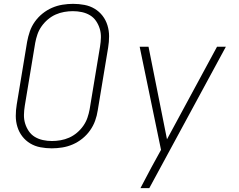

<svg xmlns="http://www.w3.org/2000/svg" viewBox="-20 -763 1240 998"><path d="M249 8Q219 8 190 2.5Q161 -3 137 -17.5Q113 -32 96 -54Q79 -76 70.5 -103.5Q62 -131 62 -160.5Q62 -190 67 -220L121 -546Q126 -573 135 -599.5Q144 -626 161 -650Q178 -674 201 -692.5Q224 -711 250.5 -722.5Q277 -734 305 -738.5Q333 -743 360 -743Q390 -743 419 -737.5Q448 -732 472 -717.5Q496 -703 513 -681Q530 -659 538.5 -631.5Q547 -604 547 -574.5Q547 -545 542 -515L488 -189Q484 -162 474.5 -135.5Q465 -109 448 -85Q431 -61 408 -42.5Q385 -24 358.5 -12.5Q332 -1 304 3.5Q276 8 249 8ZM250 -30Q272 -30 295 -34Q318 -38 339.5 -47.5Q361 -57 380 -73Q399 -89 413 -109Q427 -129 434.5 -151Q442 -173 446 -195L500 -521Q504 -545 504.5 -568.5Q505 -592 498.5 -613.5Q492 -635 479.5 -653.5Q467 -672 448 -683.5Q429 -695 406 -700Q383 -705 359 -705Q337 -705 314 -701Q291 -697 269.5 -687.5Q248 -678 229 -662Q210 -646 196 -626Q182 -606 174.5 -584Q167 -562 163 -540L109 -214Q105 -190 104.5 -166.5Q104 -143 110.5 -121.5Q117 -100 129.5 -81.5Q142 -63 161 -51.5Q180 -40 203 -35Q226 -30 250 -30ZM710 215Q724 188 738.5 161Q753 134 767 107L817 16L706 -520H752L848 -39L1108 -520H1154L756 215Z"/></svg>

Font: Iosevka Aile XLt Obl
Style: Regular
Weight: 200
Italic angle: -9°
Designer: Belleve Invis
Foundry: Belleve Invis
Version: Version 31.1.0; ttfautohint (v1.8.4)